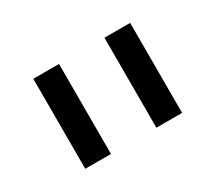

<svg xmlns="http://www.w3.org/2000/svg" viewBox="-72 -732 653 582"><g transform="rotate(-30 254.5 -441.5)"><path d="M85 -284V-599H175V-284ZM334 -284V-599H424V-284Z"/></g></svg>

Font: Libra Sans
Style: Regular
Weight: 400
Foundry: Context Ltd
Version: Version 1.002